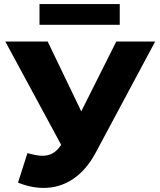

<svg xmlns="http://www.w3.org/2000/svg" viewBox="-20 -903 782 938"><path d="M213 -700H6L279 -195L278 -194C253 -157 225 -142 187 -142C167 -142 143 -147 114 -155L68 -11C111 7 154 15 194 15C297 15 387 -43 448 -158L738 -700H548L377 -359ZM565 -782V-883H173V-782Z"/></svg>

Font: Montserrat-Alt1 ExtBd
Style: Regular
Weight: 800
Designer: Differentunic
Foundry: Differentunic
Version: Version 7.222